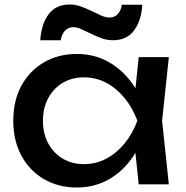

<svg xmlns="http://www.w3.org/2000/svg" viewBox="-20 -820 827 854"><path d="M597 0 575 -210 601 -283 575 -355 597 -566H731L701 -283L731 0ZM637 -283Q618 -194 574 -127Q530 -60 465.5 -23Q401 14 322 14Q239 14 175 -23.5Q111 -61 75 -128Q39 -195 39 -283Q39 -372 75 -438.5Q111 -505 175 -542.5Q239 -580 322 -580Q401 -580 465.5 -543Q530 -506 574.5 -439.5Q619 -373 637 -283ZM171 -283Q171 -226 194.5 -182.5Q218 -139 259 -114.5Q300 -90 353 -90Q407 -90 453 -114.5Q499 -139 534.5 -182.5Q570 -226 591 -283Q570 -340 534.5 -383.5Q499 -427 453 -451.5Q407 -476 353 -476Q300 -476 259 -451.5Q218 -427 194.5 -383.5Q171 -340 171 -283ZM159 -641Q164 -714 196.5 -757Q229 -800 290 -800Q316 -800 340.5 -791Q365 -782 387.5 -771Q410 -760 430 -751Q450 -742 467 -742Q489 -742 503.5 -757Q518 -772 522 -799H613Q609 -730 577 -685.5Q545 -641 482 -641Q456 -641 431.5 -650Q407 -659 384.5 -670Q362 -681 342.5 -690Q323 -699 306 -699Q284 -699 269.5 -684Q255 -669 250 -641Z"/></svg>

Font: Unbounded
Style: Regular
Weight: 400
Designer: Luke Prowse, Jean-Baptiste Morizot, Fátima Lázaro, Florian Runge
Foundry: NaN
Version: Version 1.701;gftools[0.9.28.dev5+ged2979d]